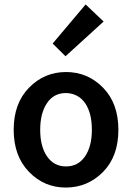

<svg xmlns="http://www.w3.org/2000/svg" viewBox="-20 -824 589 856"><path d="M272 -573.2 214.8 -629.9 361.8 -804.2 441.9 -728ZM359.4 -364.3Q328.1 -408.2 273.9 -409.2Q219.7 -409.2 189.5 -364.3Q159.2 -319.3 159.2 -245.1Q159.2 -170.9 189.9 -126.5Q220.7 -82 274.4 -82Q328.1 -82 358.9 -126.5Q389.6 -170.9 389.6 -245.6Q389.6 -320.3 359.4 -364.3ZM439.5 -433.1Q507.8 -363.3 507.8 -245.1Q507.8 -127 439.5 -57.6Q371.1 11.7 274.4 12.2Q177.7 12.7 109.4 -57.6Q41 -127.9 41 -245.6Q41 -363.3 109.4 -433.1Q177.7 -502.9 274.4 -502.9Q371.1 -502.9 439.5 -433.1Z"/></svg>

Font: SourceSansPro-Semibold
Style: Regular
Weight: 600
Designer: Paul D. Hunt
Foundry: Adobe Systems Incorporated
Version: Version 2.020;PS 2.0;hotconv 1.0.86;makeotf.lib2.5.63406